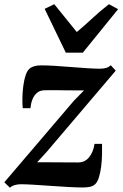

<svg xmlns="http://www.w3.org/2000/svg" viewBox="-33 -858 568 890"><path d="M356.5 -439Q343 -439 323.8 -439Q304.5 -439 282.8 -439.2Q261 -439.5 240 -439.8Q219 -440 201.2 -440Q183.5 -440 172.5 -439.5Q151.5 -439 138 -427.2Q124.5 -415.5 117.2 -396.8Q110 -378 108 -356.5H72.5Q70.5 -373 70.8 -400.8Q71 -428.5 74.8 -458.2Q78.5 -488 86.8 -511.8Q95 -535.5 109.5 -544Q115 -547.5 126.8 -551.2Q138.5 -555 156.5 -555Q184 -555 221.2 -552.8Q258.5 -550.5 298 -547.2Q337.5 -544 372.5 -541.8Q407.5 -539.5 430 -539.5Q446.5 -539.5 458.5 -543Q470.5 -546.5 480.5 -555.5L503.5 -530.5L186 -157L139.5 -106Q159 -106 183.5 -105.8Q208 -105.5 234 -105.5Q260 -105.5 285 -105.2Q310 -105 330.5 -105Q361.5 -105.5 380.8 -130Q400 -154.5 405 -191H440Q440.5 -171.5 440 -143.5Q439.5 -115.5 436 -86.5Q432.5 -57.5 425 -34.2Q417.5 -11 404.5 -1Q398 4.5 384.8 7.8Q371.5 11 351 11Q323 11 283 8.8Q243 6.5 200.5 3.5Q158 0.5 121.2 -1.8Q84.5 -4 62.5 -4Q49.5 -4 36 -0.2Q22.5 3.5 13 12L-13 -13L309.5 -391ZM272 -614 174 -817 218.5 -838.5Q244 -808 270 -775Q296 -742 323 -709.5Q361 -741.5 396.5 -774.5Q432 -807.5 472 -838.5L514.5 -815.5L351 -614Z"/></svg>

Font: Merriweather 48pt
Style: Bold Italic
Weight: 700
Italic angle: -7.8°
Version: Version 2.101